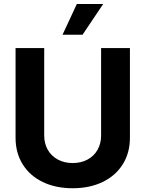

<svg xmlns="http://www.w3.org/2000/svg" viewBox="-20 -953 744 982"><path d="M644.5 -707V-248Q644.5 -171.4 607.9 -112.8Q571.3 -54.2 504.9 -22.2Q438.5 9.8 351.6 9.8Q264.6 9.8 198.5 -22.2Q132.3 -54.2 95.9 -112.8Q59.6 -171.4 59.6 -248V-707H206.1V-259.8Q206.1 -219.2 224.1 -187.3Q242.2 -155.3 275.4 -137.2Q308.6 -119.1 351.6 -119.1Q395 -119.1 428.2 -137.2Q461.4 -155.3 479.2 -187.3Q497.1 -219.2 497.1 -259.8V-707ZM373 -932.6H507.8L402.3 -775.4H299.8Z"/></svg>

Font: Pretendard GOV
Style: Bold
Weight: 700
Designer: Base glyphs from Inter by Rasmus Andersson; Hangeul glyphs from Noto Sans CJK(Source Han Sans) by Jang Soo-young and Kan
Foundry: Kil Hyung-jin
Version: Version 1.309